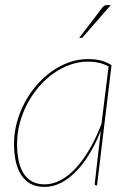

<svg xmlns="http://www.w3.org/2000/svg" viewBox="-20 -728 517 754"><path d="M361 0H358Q354.5 0 353.2 -1.8Q352 -3.5 352 -6L376 -215Q357 -166.5 332.5 -125.8Q308 -85 279.8 -55.8Q251.5 -26.5 220 -10.2Q188.5 6 155 6Q122.5 6 99.8 -6.5Q77 -19 62.8 -41.5Q48.5 -64 41.8 -95Q35 -126 35 -163Q35 -205 46 -246Q57 -287 76.5 -324Q96 -361 123 -392.5Q150 -424 182.2 -447Q214.5 -470 250.8 -483Q287 -496 325 -496Q352 -496 374.5 -490.8Q397 -485.5 418 -472ZM155 -4Q187 -4 218.2 -20.5Q249.5 -37 278 -68Q306.5 -99 332 -142.8Q357.5 -186.5 378.5 -241.5L406.5 -467Q388 -477 368 -481.5Q348 -486 325 -486Q289 -486 254.5 -473.5Q220 -461 189 -439Q158 -417 132 -386.5Q106 -356 87 -320Q68 -284 57.5 -244Q47 -204 47 -163Q47 -126.5 53.2 -97.2Q59.5 -68 72.5 -47.2Q85.5 -26.5 106 -15.2Q126.5 -4 155 -4ZM415 -708 306 -583Q303.5 -579 298 -579H291L381 -697Q386.5 -704 390.5 -706Q394.5 -708 402 -708Z"/></svg>

Font: Lato Hairline
Style: Italic
Weight: 250
Italic angle: -7°
Designer: Lukasz Dziedzic
Foundry: Lukasz Dziedzic
Version: Version 1.104; Western+Polish opensource